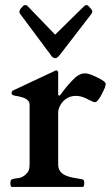

<svg xmlns="http://www.w3.org/2000/svg" viewBox="-20 -739 440 759"><path d="M21 -15C21 -6 23 -1 26 0H308C311 -1 313 -6 313 -15C313 -30.7 307.7 -29.9 295 -32C256.9 -38.4 210 -43.6 210 -89V-295C210 -302 212 -310 216 -318C225.3 -339.6 248 -360 279 -360C311.6 -360 327.9 -343.4 353 -335H354C359 -335 364 -338 368 -344C379.3 -357.2 386.2 -375.5 394 -391C396 -399 398 -404 398 -407C398 -416.6 375 -427.5 366 -432C351.5 -439.2 332.4 -449 315 -449C294.1 -449 275.8 -432.3 264 -419C247.4 -402.4 233.5 -384 220 -366C219 -365 218 -364 217 -362C216 -362 214 -361 213 -361C212 -361 211 -362 210 -364V-450C210 -457 207 -461 202 -461C201 -461 200 -461 199 -460L195 -458L33 -382C30 -381 28 -379 28 -378C26 -376 26 -374 26 -373C26 -369 26 -366 28 -366C28 -361.6 48.9 -358.6 54 -358C67.7 -354.1 82.3 -351.6 90 -342C95 -338 97 -332 97 -324V-89C97 -74 94 -63 88 -56C77.8 -44.1 63 -34 44 -34C29.5 -30.4 21 -32.8 21 -15ZM312 -714 198 -602 90 -714C88.7 -716.6 82.9 -719 79 -719C73 -719 68.8 -713 65 -708C61.3 -705.5 57 -698.4 57 -694C57 -686 58.3 -686.5 62 -681L182 -520C183.5 -515.4 191.5 -509 198 -509C207.6 -509 212.8 -518.8 218 -524L339 -681C343 -686 345 -690 345 -694C345 -697.4 339.3 -705.8 336 -708C333.1 -711.9 327.3 -719 323 -719C321 -719 319 -718 317 -718C315 -716 313 -715 312 -714Z"/></svg>

Font: fbb
Style: Bold
Weight: 400
Designer: David J. Perry, Michael Sharpe
Version: Version 1.045